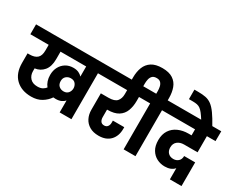

<svg xmlns="http://www.w3.org/2000/svg" viewBox="-146 -1601 2713 2204"><g transform="rotate(30 1210.5 -499.0)"><path d="M347 7Q218 7 141.5 -66.5Q65 -140 65 -276V-403H91Q158 -403 192 -433.5Q226 -464 226 -533V-609H-17V-740H977V-609H879V0H723V-158Q705 -137 676 -124Q647 -111 605 -111Q589 -111 574 -113Q540 -62 483.5 -27.5Q427 7 347 7ZM221 -257Q221 -202 254.5 -165.5Q288 -129 351 -129Q393 -129 418.5 -143.5Q444 -158 459 -178Q413 -235 413 -319Q413 -378 437.5 -424Q462 -470 505.5 -496.5Q549 -523 605 -523Q646 -523 675 -510Q704 -497 723 -475V-609H383V-511Q383 -411 338 -357Q293 -303 221 -294ZM553 -319Q553 -276 578 -253.5Q603 -231 640 -231Q681 -231 702 -257.5Q723 -284 723 -318Q723 -350 703 -377Q683 -404 640 -404Q604 -404 578.5 -381.5Q553 -359 553 -319Z M1242 9Q1170 9 1121 -20Q1072 -49 1047.5 -98Q1023 -147 1023 -208V-426H1124Q1204 -426 1235 -461Q1266 -496 1266 -556V-609H943V-740H1508V-609H1423V-556Q1423 -483 1401 -425Q1379 -367 1326.5 -333.5Q1274 -300 1183 -300H1178V-200Q1178 -168 1192.5 -146.5Q1207 -125 1239 -125Q1268 -125 1283.5 -145Q1299 -165 1299 -196V-224H1450Q1450 -216 1450 -210.5Q1450 -205 1450 -201Q1450 -106 1395.5 -48.5Q1341 9 1242 9Z M1571 0V-609H1473V-740H1576V-778Q1576 -803 1570 -831.5Q1564 -860 1546 -879.5Q1528 -899 1492 -899Q1453 -899 1434.5 -879.5Q1416 -860 1410 -831.5Q1404 -803 1404 -778V-705H1252V-770Q1252 -845 1275 -904Q1298 -963 1350.5 -997Q1403 -1031 1492 -1031Q1581 -1031 1633 -996.5Q1685 -962 1706.5 -903Q1728 -844 1728 -770V-740H1826V-609H1728V0Z M2203 33V-115Q2160 -65 2075 -65Q2019 -65 1970.5 -90Q1922 -115 1892 -165Q1862 -215 1862 -292Q1862 -369 1896.5 -422Q1931 -475 1991.5 -502Q2052 -529 2128 -529H2166V-609H1792V-740H2438L2437 -609H2323V-395H2145Q2091 -395 2057 -367Q2023 -339 2023 -288Q2023 -243 2049 -216Q2075 -189 2120 -189Q2158 -189 2184.5 -213Q2211 -237 2211 -281H2357V33Z M2175 -735Q2146 -781 2124.5 -808.5Q2103 -836 2083.5 -850Q2064 -864 2040.5 -869Q2017 -874 1984 -874H1932V-1000H1981Q2040 -1000 2082.5 -991.5Q2125 -983 2161 -956.5Q2197 -930 2235 -877Q2273 -824 2322 -735Z"/></g></svg>

Font: Poppins
Style: Bold
Weight: 700
Designer: Ninad Kale (Devanagari), Jonny Pinhorn (Latin)
Version: Version 5.002